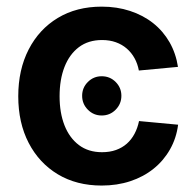

<svg xmlns="http://www.w3.org/2000/svg" viewBox="-20 -559 602 590"><path d="M292.5 -204.1Q267.6 -204.1 250 -221.9Q232.4 -239.7 232.4 -264.6Q232.4 -289.6 250 -307.1Q267.6 -324.7 292.5 -324.7Q317.9 -324.7 335.4 -307.1Q353 -289.6 353 -264.6Q353 -239.7 335.4 -221.9Q317.9 -204.1 292.5 -204.1ZM292.5 11.2Q215.3 11.2 157.7 -23.4Q100.1 -58.1 68.1 -119.9Q36.1 -181.6 36.1 -263.2Q36.1 -344.7 68.1 -407Q100.1 -469.2 157.7 -503.9Q215.3 -538.6 292.5 -538.6Q339.4 -538.6 379.6 -525.4Q419.9 -512.2 450.7 -487.8Q481.4 -463.4 501 -429.2Q520.5 -395 526.9 -353.5L406.7 -342.3Q402.8 -363.3 393.3 -380.4Q383.8 -397.5 369.4 -409.9Q355 -422.4 335.9 -429.2Q316.9 -436 293.5 -436Q251.5 -436 222.4 -414.1Q193.4 -392.1 178.2 -353.3Q163.1 -314.5 163.1 -263.2Q163.1 -212.4 178.2 -173.8Q193.4 -135.3 222.4 -113.3Q251.5 -91.3 293.5 -91.3Q317.4 -91.3 336.4 -98.1Q355.5 -105 369.6 -117.4Q383.8 -129.9 393.3 -147.7Q402.8 -165.5 407.2 -187L527.3 -175.8Q522 -134.3 502.4 -99.9Q482.9 -65.4 451.9 -40.5Q420.9 -15.6 380.4 -2.2Q339.8 11.2 292.5 11.2Z"/></svg>

Font: Inter 24pt SemiBold
Style: Regular
Weight: 600
Designer: Rasmus Andersson
Foundry: rsms
Version: Version 4.001;git-66647c0bb